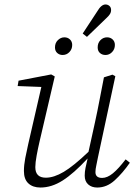

<svg xmlns="http://www.w3.org/2000/svg" viewBox="-20 -827 608 859"><path d="M161 12Q127 12 107 -6.5Q87 -25 87 -62Q87 -88 93 -119.5Q99 -151 106 -181L165 -438L59 -442L63 -466L209 -494L225 -485L157 -194Q150 -164 144 -131.5Q138 -99 138 -79Q138 -32 185 -32Q221 -32 265 -58Q309 -84 376 -148L405 -280Q416 -330 425.5 -380.5Q435 -431 445 -481L483 -493L496 -486L418 -122Q415 -105 411 -87.5Q407 -70 407 -57Q407 -31 437 -31Q460 -31 485 -51.5Q510 -72 542 -114L561 -99Q529 -53 493.5 -20.5Q458 12 415 12Q390 12 374.5 -2Q359 -16 359 -41Q359 -58 362.5 -75.5Q366 -93 372 -118Q310 -51 260.5 -19.5Q211 12 161 12ZM260 -581Q246 -581 236 -590Q226 -599 226 -615Q226 -635 239 -647.5Q252 -660 268 -660Q283 -660 293 -650.5Q303 -641 303 -626Q303 -607 290.5 -594Q278 -581 260 -581ZM369 -662 350 -677 415 -776Q433 -807 452 -807Q462 -807 469.5 -800.5Q477 -794 477 -782Q477 -772 471.5 -763.5Q466 -755 456 -746ZM452 -581Q437 -581 427 -590Q417 -599 417 -615Q417 -635 429.5 -647.5Q442 -660 459 -660Q474 -660 484 -650.5Q494 -641 494 -626Q494 -607 481.5 -594Q469 -581 452 -581Z"/></svg>

Font: Source Serif 4 SmText Light
Style: Italic
Weight: 300
Italic angle: -12°
Designer: Frank Grießhammer
Foundry: Adobe
Version: Version 4.005;hotconv 1.1.0;makeotfexe 2.6.0